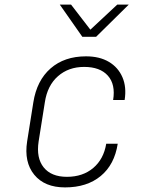

<svg xmlns="http://www.w3.org/2000/svg" viewBox="-20 -805 640 835"><path d="M263 10Q174 10 129 -45Q84 -100 98 -190L125 -360Q140 -455 200 -507.5Q260 -560 354 -560Q413 -560 453.5 -536Q494 -512 512.5 -469Q531 -426 522 -370H472Q483 -438 449 -476Q415 -514 346 -514Q278 -514 232 -473.5Q186 -433 175 -360L148 -190Q137 -118 170 -77Q203 -36 271 -36Q340 -36 385.5 -74.5Q431 -113 442 -180H492Q478 -89 418 -39.5Q358 10 263 10ZM338 -645 240 -785H289L373 -676L490 -785H540L398 -645Z"/></svg>

Font: JetBrains Mono Thin
Style: Italic
Weight: 100
Italic angle: -9°
Monospace: yes
Designer: Philipp Nurullin, Konstantin Bulenkov
Foundry: JetBrains
Version: Version 2.305; ttfautohint (v1.8.4.7-5d5b)